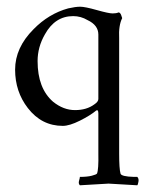

<svg xmlns="http://www.w3.org/2000/svg" viewBox="-20 -340 456 572"><path d="M198 -292Q144 -292 114 -238Q92 -200 92 -158Q92 -77 138 -37Q169 -12 203.5 -12Q238 -12 261 -29Q273 -37 273 -45V-237Q273 -265 241 -280Q221 -292 198 -292ZM389 212Q308 207 303.5 207Q299 207 218 212Q213 207 215.5 198.5Q218 190 218 187Q240 187 253.5 183.5Q267 180 269 177Q274 165 273 117V-2Q273 -14 267 -11Q249 4 218 19.5Q187 35 167 35Q104 35 63 -18Q25 -67 25 -132.5Q25 -198 80 -253Q125 -299 183 -315Q205 -320 219 -320Q233 -320 268.5 -310Q304 -300 315.5 -300Q327 -300 333 -303Q338 -303 341 -295Q344 -287 344 -286Q333 -264 335 -226V117Q335 163 339 177Q341 186 379 187Q385 187 389 187Q394 192 392.5 201Q391 210 389 212Z"/></svg>

Font: AMoshref-Naskh
Style: Naskh
Weight: 500
Version: Version 0.001